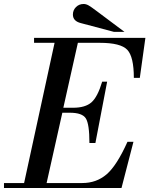

<svg xmlns="http://www.w3.org/2000/svg" viewBox="-57 -944 750 964"><path d="M114 -729V-754H673L645 -553H615Q615 -659 582 -694Q549 -729 444 -729H334L261 -403H310Q371 -403 402 -430Q433 -457 456 -534H481L422 -226H392Q392 -321 374 -349.5Q356 -378 294 -378H256L177 -25H356Q427 -25 478 -68.5Q529 -112 583 -232H613L553 0H-37V-25H64L217 -729ZM515 -784 349 -828Q309 -838 309 -871Q309 -893 324.5 -908.5Q340 -924 363 -924Q375 -924 387.5 -917Q400 -910 429 -888L568 -784Z"/></svg>

Font: Libre Bodoni
Style: Italic
Weight: 400
Italic angle: -13°
Designer: Pablo Impallari, Rodrigo Fuenzalida
Foundry: Pablo Impallari, Rodrigo Fuenzalida
Version: Version 1.001